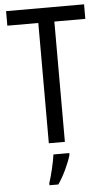

<svg xmlns="http://www.w3.org/2000/svg" viewBox="-62 -753 557 1013"><g transform="rotate(-5 217.0 -246.5)"><path d="M259 0V-637H423V-714H10V-637H174V0ZM277 71V61H193C188 102 170 175 158 210V221H205C234 180 264 116 277 71Z"/></g></svg>

Font: Noto Sans Sinhala Condensed
Style: Regular
Weight: 400
Width: 3
Designer: Jelle Bosma - Monotype Design Team
Foundry: Monotype Imaging Inc.
Version: Version 2.006